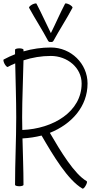

<svg xmlns="http://www.w3.org/2000/svg" viewBox="-34 -1094 578 1136"><path d="M282 -852C318 -918 360 -982 395 -1048C397 -1052 389 -1060 377 -1067C365 -1073 353 -1076 351 -1072C321 -1015 296 -956 267 -898C238 -956 212 -1015 182 -1072C180 -1076 168 -1073 156 -1067C144 -1060 136 -1052 138 -1048C174 -982 216 -918 251 -852C254 -847 260 -844 266 -846C273 -844 279 -847 282 -852ZM12 -698C26 -706 41 -713 56 -719C58 -613 62 -506 62 -400C62 -267 55 -133 55 0C55 4 66 8 80 8C94 8 105 4 105 0C105 -92 101 -184 99 -275C138 -277 176 -283 212 -292C281 -173 367 -29 454 22C458 24 467 16 473 4C480 -8 483 -19 479 -22C406 -64 325 -198 261 -308C389 -359 484 -463 484 -600C484 -718 386 -813 267 -813C212 -813 157 -805 105 -790C105 -793 105 -796 105 -800C105 -804 94 -808 80 -808C66 -808 55 -804 55 -800C55 -791 55 -782 55 -773C32 -764 10 -754 -12 -742C-16 -740 -13 -728 -7 -716C0 -704 8 -696 12 -698ZM97 -400C97 -512 103 -625 105 -737C157 -754 211 -763 267 -763C364 -763 449 -694 449 -600C449 -433 280 -332 98 -325C98 -350 97 -375 97 -400Z"/></svg>

Font: Nupuram Thin
Style: Regular
Weight: 100
Designer: Santhosh Thottingal (santhosh.thottingal@gmail.com)
Foundry: SMC
Version: Version 1.000